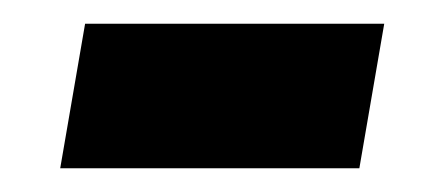

<svg xmlns="http://www.w3.org/2000/svg" viewBox="-20 -352 373 162"><path d="M30.8 -210 51.8 -332H304.2L283.2 -210Z"/></svg>

Font: Archivo
Style: Bold Italic
Weight: 700
Italic angle: -10°
Designer: Hector Gatti
Foundry: Omnibus-Type
Version: Version 2.001